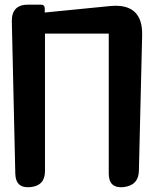

<svg xmlns="http://www.w3.org/2000/svg" viewBox="-20 -800 667 828"><path d="M449 -655H174V-62Q174 1 111 7Q48 13 46 -50L31 -708Q30 -780 101 -780H156Q173 -780 173 -763V-746L456 -774Q597 -787 593 -646L579 -64Q578 -1 513 7Q449 13 449 -51Z"/></svg>

Font: MaokenZhuyuanTi
Style: Regular
Weight: 400
Designer: Fontworks Inc & LongZhuTi team: ZERO子、时光羊、荆南、频凡、刘鹏、Little White Dog、帆影Magmeta、奈白不弍、白日月球、ChaoTawei、雨三（排名不分先后）
Version: Version 1.000; 20230222